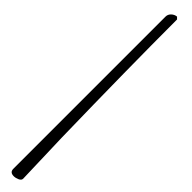

<svg xmlns="http://www.w3.org/2000/svg" viewBox="73 -281 660 660"><g transform="rotate(-45 403.0 49.0)"><path d="M219 67 25 73Q17 73 12.5 63Q8 53 8 44Q8 25 25 25H765Q776 25 784 33.5Q792 42 793 53L786 60Q550 60 219 67Z"/></g></svg>

Font: Great Vibes
Style: Regular
Weight: 400
Designer: Robert E. Leuschke
Foundry: Robert E. Leuschke
Version: Version 1.001